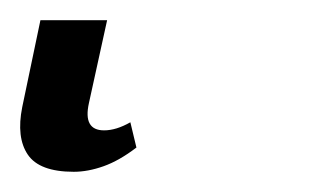

<svg xmlns="http://www.w3.org/2000/svg" viewBox="-44 52 308 190"><path d="M29 222Q-5 222 -16.5 205Q-28 188 -22 158L-4 72H62L44 154Q38 181 59 181Q65 181 71.5 179Q78 177 85 173L91 198Q74 211 58.5 216.5Q43 222 29 222Z"/></svg>

Font: Noto Serif Light
Style: Italic
Weight: 300
Italic angle: -12°
Designer: Monotype Design Team
Foundry: Monotype Imaging Inc.
Version: Version 2.013